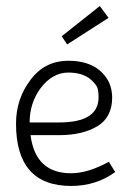

<svg xmlns="http://www.w3.org/2000/svg" viewBox="-20 -607 457 635"><path d="M339 -548 202 -460 184 -487 310 -587ZM215 -34Q271 -34 340 -72L361 -38Q298 8 215 8Q33 8 33 -198Q33 -280 81 -343Q128 -406 206 -406Q303 -406 340 -336Q351 -311 351 -285Q351 -219 302 -189.5Q253 -160 175 -160H81Q97 -34 215 -34ZM175 -202Q306 -202 306 -285Q306 -310 300.5 -320.5Q295 -331 278 -346Q251 -367 206 -367Q153 -367 114 -315Q78 -266 78 -202Z"/></svg>

Font: Bhavuka
Style: Regular
Weight: 400
Version: 2.94.0; ttfautohint (v1.2) -l 7 -r 28 -G 50 -x 13 -D deva -f